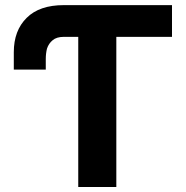

<svg xmlns="http://www.w3.org/2000/svg" viewBox="-20 -748 743 768"><path d="M668 -727.5Q668 -695.3 668 -600.6Q612.3 -600.6 445.3 -600.6Q445.3 -450.2 445.3 0Q407.2 0 293 0Q293 -150.4 293 -600.6Q278.3 -600.6 235.4 -600.6Q206.1 -600.6 190.4 -586.9Q174.8 -574.2 168 -553.7Q163.1 -534.2 163.1 -511.7Q163.1 -498 163.1 -469.7Q130.9 -469.7 35.2 -469.7Q35.2 -487.3 35.2 -539.1Q35.2 -626 86.9 -676.8Q137.7 -727.5 235.4 -727.5Q378.9 -727.5 668 -727.5Z"/></svg>

Font: DeepSea
Style: Bold
Weight: 700
Designer: Stem
Version: Version 3.019;git-0a5106e0b